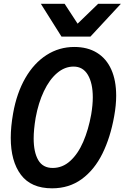

<svg xmlns="http://www.w3.org/2000/svg" viewBox="-20 -984 661 1018"><path d="M37 -253.5Q37 -312 49.5 -383Q68.5 -490.5 114.2 -570Q160 -649.5 226.8 -692.2Q293.5 -735 374 -735Q444.5 -735 494.2 -704.2Q544 -673.5 570 -615.5Q596 -557.5 596 -476.5Q596 -426.5 585.5 -368.5Q565.5 -255.5 523 -169.5Q480.5 -83.5 413.5 -34.5Q346.5 14.5 256 14.5Q145 14.5 91 -57.2Q37 -129 37 -253.5ZM463.5 -377Q472 -427 472 -468Q472 -542.5 446 -586.8Q420 -631 370 -631Q323 -631 282.5 -596.5Q242 -562 212.8 -500.5Q183.5 -439 169 -359.5Q158.5 -296.5 158.5 -250Q158.5 -177 182.8 -135.2Q207 -93.5 259.5 -93.5Q311.5 -93.5 352.5 -130.8Q393.5 -168 421.2 -232Q449 -296 463.5 -377ZM196.5 -964H322.5L391.5 -858.5L500.5 -964H621L459.5 -790H306Z"/></svg>

Font: JuliaMono SemiBoldItalic
Style: Regular
Weight: 600
Italic angle: -9°
Monospace: yes
Designer: cormullion
Foundry: corm
Version: Version 0.049; ttfautohint (v1.8.4)